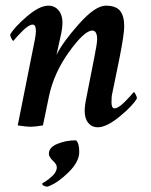

<svg xmlns="http://www.w3.org/2000/svg" viewBox="-20 -452 546 692"><path d="M156.2 101.6Q156.2 79.1 187 66.4Q217.8 53.7 253.9 53.7Q265.6 63.5 265.6 95.7Q265.6 130.9 227.5 168.5Q189.5 206.1 156.2 218.8L154.3 219.7Q151.4 220.7 150.4 220.7Q143.6 220.7 137.7 217.3Q131.8 213.9 131.8 210Q131.8 209 144 201.7Q156.2 194.3 169.4 181.6Q182.6 168.9 184.6 154.3Q186.5 141.6 171.4 127.9Q156.2 114.3 156.2 101.6ZM197.3 -316.4Q197.3 -316.4 183.6 -253.9Q205.1 -298.8 264.2 -365.2Q323.2 -431.6 361.3 -431.6Q397.5 -431.6 412.6 -413.1Q427.7 -394.5 427.7 -357.4Q427.7 -328.1 410.2 -240.2L384.8 -116.2Q381.8 -105.5 381.8 -84Q381.8 -61.5 392.6 -61.5Q406.2 -61.5 429.2 -84.5Q452.1 -107.4 461.9 -120.1Q464.8 -120.1 469.2 -111.3Q473.6 -102.5 473.6 -97.7Q460 -72.3 412.1 -32.7Q364.3 6.8 332 6.8Q311.5 6.8 298.3 -8.8Q285.2 -24.4 285.2 -52.7Q285.2 -72.3 293 -108.4L320.3 -247.1Q330.1 -295.9 330.1 -310.5Q330.1 -341.8 312.5 -341.8Q284.2 -341.8 229 -265.1Q173.8 -188.5 156.2 -103.5Q156.2 -101.6 134.8 0Q105.5 4.9 89.8 4.9Q76.2 4.9 43.9 0L105.5 -308.6Q109.4 -328.1 109.4 -339.8Q109.4 -363.3 97.7 -363.3Q84 -363.3 61 -340.3Q38.1 -317.4 28.3 -304.7Q25.4 -304.7 21 -313.5Q16.6 -322.3 16.6 -327.1Q30.3 -352.5 76.2 -392.1Q122.1 -431.6 154.3 -431.6Q176.8 -431.6 190.9 -415Q205.1 -398.4 205.1 -371.1Q205.1 -347.7 197.3 -316.4Z"/></svg>

Font: Crimson
Style: SemiboldItalic
Weight: 600
Italic angle: -11°
Version: Version 0.8 ; ttfautohint (v1.00) -l 8 -r 50 -G 200 -x 14 -D